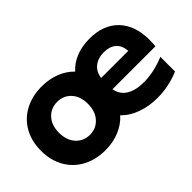

<svg xmlns="http://www.w3.org/2000/svg" viewBox="-73 -856 1176 1176"><g transform="rotate(-45 515.0 -268.5)"><path d="M39 -269Q39 -352 74.5 -414.5Q110 -477 174 -511Q238 -545 321 -545Q385 -545 439 -524Q493 -503 530 -464Q566 -504 618 -524.5Q670 -545 735 -545Q855 -545 922.5 -474.5Q990 -404 990 -279Q990 -253 987 -226H615Q625 -173 668 -146.5Q711 -120 782 -120Q869 -120 963 -159V-32Q872 7 772 7Q701 7 639 -15Q577 -37 536 -80Q499 -38 443.5 -15Q388 8 321 8Q238 8 174 -26.5Q110 -61 74.5 -123.5Q39 -186 39 -269ZM446 -269Q446 -334 411 -372.5Q376 -411 321 -411Q266 -411 230.5 -372.5Q195 -334 195 -269Q195 -204 230.5 -165Q266 -126 321 -126Q375 -126 410.5 -165Q446 -204 446 -269ZM737 -424Q688 -424 655 -398.5Q622 -373 615 -324H850Q846 -375 816.5 -399.5Q787 -424 737 -424Z"/></g></svg>

Font: Chess Sans
Style: Bold
Weight: 700
Designer: Wolf Bōese
Foundry: Wolf Bōese
Version: Version 7.223